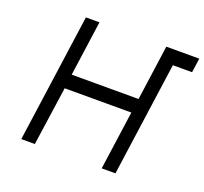

<svg xmlns="http://www.w3.org/2000/svg" viewBox="-121 -842 1048 985"><g transform="rotate(20 403.0 -350.0)"><path d="M89 0H163L209 -321H573L528 0H603L701 -700H626L584 -399H219L261 -700H187ZM690 -622H795L806 -700H701Z"/></g></svg>

Font: Unageo
Style: Regular-Italic
Weight: 400
Designer: Richard Sepsi
Foundry: Richard Sepsi
Version: Version 2.000